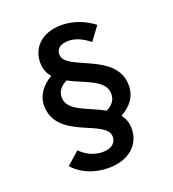

<svg xmlns="http://www.w3.org/2000/svg" viewBox="-138 -792 874 971"><g transform="rotate(-20 299.5 -306.5)"><path d="M179 -342C179 -375 198 -398 231 -415C313 -371 421 -351 421 -275C421 -240 404 -219 370 -202C289 -248 179 -267 179 -342ZM474 -626C433 -657 374 -687 302 -687C196 -687 137 -625 137 -545C137 -511 148 -484 167 -463C116 -435 81 -388 81 -334C81 -148 354 -164 354 -68C354 -36 329 -12 282 -12C234 -12 196 -31 162 -64L94 -4C138 47 208 74 282 74C392 74 458 11 458 -73C458 -106 448 -131 432 -152C486 -183 519 -223 519 -284C519 -466 242 -460 242 -550C242 -579 262 -600 308 -600C349 -600 387 -580 420 -553Z"/></g></svg>

Font: Source Code Pro Semibold
Style: Regular
Weight: 600
Monospace: yes
Designer: Paul D. Hunt
Foundry: Adobe Systems Incorporated
Version: Version 1.017;PS 1.000;hotconv 1.0.70;makeotf.lib2.5.5900